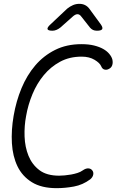

<svg xmlns="http://www.w3.org/2000/svg" viewBox="-20 -970 640 1000"><path d="M51 -367Q64 -443 92 -510.5Q120 -578 163.5 -629Q207 -680 267 -710Q327 -740 404 -740Q442 -740 470 -733Q498 -726 517.5 -715Q537 -704 549 -689.5Q561 -675 565 -661Q569 -644 564.5 -630.5Q560 -617 547 -611Q537 -605 525 -607.5Q513 -610 507 -625Q500 -642 472.5 -658.5Q445 -675 405 -675Q342 -675 293 -648.5Q244 -622 208 -578.5Q172 -535 149 -479.5Q126 -424 116 -366Q106 -314 108 -259Q110 -204 128.5 -158.5Q147 -113 185 -84Q223 -55 288 -55Q300 -55 317 -56.5Q334 -58 350.5 -61Q367 -64 383 -69Q399 -74 410 -82Q427 -94 440.5 -93Q454 -92 461 -82Q468 -73 465.5 -60Q463 -47 450 -36Q411 -7 365 1.5Q319 10 275 10Q196 10 146 -21Q96 -52 71 -104Q46 -156 42 -224Q38 -292 51 -367ZM253 -810Q230 -810 227.5 -818.5Q225 -827 244 -844L330 -925Q345 -937 360.5 -943.5Q376 -950 393 -950Q410 -950 423 -943.5Q436 -937 445 -925L505 -843Q517 -826 512 -818Q507 -810 485 -810Q473 -810 464.5 -814Q456 -818 449 -826L404 -883Q395 -896 383.5 -896Q372 -896 358 -883L295 -827Q285 -819 274.5 -814.5Q264 -810 253 -810Z"/></svg>

Font: Maple Mono ExtraLight
Style: Italic
Weight: 275
Italic angle: -10°
Monospace: yes
Designer: subframe7536
Version: Version 7.000